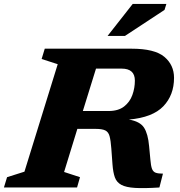

<svg xmlns="http://www.w3.org/2000/svg" viewBox="-47 -955 919 978"><path d="M279.5 -79 360.5 -52.5 345.5 0H-27L-11 -52.5L77.5 -80.5L247 -628L165 -654.5L181 -707H622.5Q741 -707 790.2 -665.5Q839.5 -624 839.5 -558.5Q839.5 -470.5 784.8 -413.5Q730 -356.5 609.5 -346Q666 -336.5 686.5 -305Q707 -273.5 712.5 -210.5L719 -142Q721.5 -110.5 727.2 -95.2Q733 -80 746 -75.2Q759 -70.5 783 -70.5L765 0Q687.5 5 641.2 2.2Q595 -0.5 571 -13.5Q547 -26.5 538 -51.8Q529 -77 526 -117.5L520 -199Q517 -239.5 511.2 -261Q505.5 -282.5 489.5 -290.5Q473.5 -298.5 440.5 -298.5H347ZM505.5 -389.5Q555.5 -389.5 585 -412.5Q614.5 -435.5 627.2 -471Q640 -506.5 640 -544.5Q640 -605.5 572.5 -605.5H442L375 -389.5ZM501 -772 629 -935H800.5L791 -904.5L589.5 -772Z"/></svg>

Font: Newsreader Caption
Style: Bold Italic
Weight: 700
Italic angle: -17°
Designer: Hugues Gentile
Foundry: Production Type
Version: Version 1.001